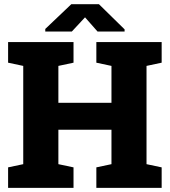

<svg xmlns="http://www.w3.org/2000/svg" viewBox="-20 -916 828 936"><path d="M19.5 0V-100.1L93.3 -115.7V-594.7L19.5 -610.4V-710.9H338.4V-610.4L264.6 -594.7V-415H523.4V-594.7L449.7 -610.4V-710.9H523.4H694.3H768.1V-610.4L694.3 -594.7V-115.7L768.1 -100.1V0H449.7V-100.1L523.4 -115.7V-283.7H264.6V-115.7L338.4 -100.1V0ZM200.7 -762.2V-774.9L327.6 -895.5H462.4L587.4 -772.9V-762.2H455.6L394.5 -831.5L330.1 -762.2Z"/></svg>

Font: Roboto Slab LO Black
Style: Regular
Weight: 900
Designer: Google
Version: Version 2.000